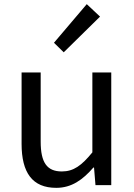

<svg xmlns="http://www.w3.org/2000/svg" viewBox="-20 -892 647 925"><path d="M251 13C325 13 379 -26 430 -85H433L440 0H516V-543H425V-158C373 -94 334 -66 278 -66C206 -66 176 -109 176 -210V-543H84V-199C84 -60 136 13 251 13ZM287 -640 462 -812 398 -872 240 -686Z"/></svg>

Font: Noto Sans HK
Style: Regular
Weight: 400
Designer: Ryoko NISHIZUKA 西塚涼子 (kana, bopomofo & ideographs); Paul D. Hunt (Latin, Greek & Cyrillic); Sandoll Communications 산돌커뮤니
Foundry: Adobe
Version: Version 2.004;hotconv 1.0.118;makeotfexe 2.5.65603